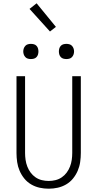

<svg xmlns="http://www.w3.org/2000/svg" viewBox="-20 -1132 590 1164"><path d="M275 12Q247 12 220 6Q193 0 169 -14Q145 -28 127.5 -49.5Q110 -71 99 -96.5Q88 -122 84 -149.5Q80 -177 80 -205V-670H132V-205Q132 -184 135 -163Q138 -142 145.5 -122.5Q153 -103 165.5 -86Q178 -69 195.5 -57Q213 -45 233.5 -40Q254 -35 275 -35Q296 -35 316.5 -40Q337 -45 354.5 -57Q372 -69 384.5 -86Q397 -103 404.5 -122.5Q412 -142 415 -163Q418 -184 418 -205V-670H470V-205Q470 -177 466 -149.5Q462 -122 451 -96.5Q440 -71 422.5 -49.5Q405 -28 381 -14Q357 0 330 6Q303 12 275 12ZM383 -774Q373 -774 364 -776.5Q355 -779 348.5 -786Q342 -793 339.5 -802Q337 -811 337 -820Q337 -829 339.5 -838Q342 -847 348.5 -854Q355 -861 364 -863.5Q373 -866 383 -866Q392 -866 401 -863.5Q410 -861 416.5 -854Q423 -847 426 -838Q429 -829 429 -820Q429 -811 426 -802Q423 -793 416.5 -786Q410 -779 401 -776.5Q392 -774 383 -774ZM167 -774Q158 -774 149 -776.5Q140 -779 133.5 -786Q127 -793 124 -802Q121 -811 121 -820Q121 -829 124 -838Q127 -847 133.5 -854Q140 -861 149 -863.5Q158 -866 167 -866Q177 -866 186 -863.5Q195 -861 201.5 -854Q208 -847 210.5 -838Q213 -829 213 -820Q213 -811 210.5 -802Q208 -793 201.5 -786Q195 -779 186 -776.5Q177 -774 167 -774ZM283 -941 159 -1078 202 -1112 319 -969Z"/></svg>

Font: Lode Dark Term
Style: Regular
Weight: 400
Monospace: yes
Designer: Belleve Invis
Foundry: Belleve Invis
Version: Version 29.2.0